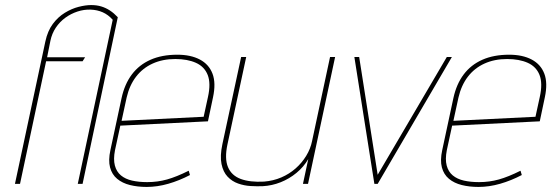

<svg xmlns="http://www.w3.org/2000/svg" viewBox="-20 -726 2177 758"><path d="M425 -648 287 0H306L445 -658Q430 -674 414 -684.5Q398 -695 380 -700.5Q362 -706 340 -706Q318 -706 290.5 -699Q263 -692 236 -675.5Q209 -659 188.5 -631.5Q168 -604 159 -562L39 0H59L162 -484H306L316 -500H166L179 -565Q185 -594 200.5 -617Q216 -640 238 -656Q260 -672 286 -680.5Q312 -689 338 -688Q364 -687 385.5 -677.5Q407 -668 425 -648Z M434 -133 455 -230 801 -247 821 -342Q833 -398 819 -435Q805 -472 769 -491Q733 -510 680 -510Q619 -510 574 -490Q529 -470 500.5 -432Q472 -394 460 -339L416 -134Q407 -93 414.5 -65Q422 -37 442.5 -20Q463 -3 493 4.5Q523 12 559 12Q601 12 644.5 -0.5Q688 -13 730 -35L725 -52Q677 -28 639.5 -17.5Q602 -7 561 -7Q528 -7 501.5 -13Q475 -19 457.5 -33.5Q440 -48 433.5 -72.5Q427 -97 434 -133ZM801 -343 784 -265 460 -249 480 -341Q491 -389 517 -423Q543 -457 582.5 -475Q622 -493 672 -493Q720 -493 753.5 -478Q787 -463 800 -430Q813 -397 801 -343Z M1197 -98 1176 0H1196L1303 -501H1283L1212 -169Q1206 -139 1189 -111Q1172 -83 1147 -61Q1122 -39 1090.5 -25.5Q1059 -12 1022 -9Q967 -6 930.5 -19.5Q894 -33 880 -66.5Q866 -100 878 -156L952 -501H932L858 -157Q848 -110 854.5 -78.5Q861 -47 878.5 -28.5Q896 -10 920 -1.5Q944 7 970 8.5Q996 10 1018 9Q1054 7 1088 -6.5Q1122 -20 1150.5 -43.5Q1179 -67 1197 -98Z M1379 -501 1458 0H1471L1764 -501H1744L1471 -36L1398 -501Z M1744 -133 1765 -230 2111 -247 2131 -342Q2143 -398 2129 -435Q2115 -472 2079 -491Q2043 -510 1990 -510Q1929 -510 1884 -490Q1839 -470 1810.5 -432Q1782 -394 1770 -339L1726 -134Q1717 -93 1724.5 -65Q1732 -37 1752.5 -20Q1773 -3 1803 4.5Q1833 12 1869 12Q1911 12 1954.5 -0.5Q1998 -13 2040 -35L2035 -52Q1987 -28 1949.5 -17.5Q1912 -7 1871 -7Q1838 -7 1811.5 -13Q1785 -19 1767.5 -33.5Q1750 -48 1743.5 -72.5Q1737 -97 1744 -133ZM2111 -343 2094 -265 1770 -249 1790 -341Q1801 -389 1827 -423Q1853 -457 1892.5 -475Q1932 -493 1982 -493Q2030 -493 2063.5 -478Q2097 -463 2110 -430Q2123 -397 2111 -343Z"/></svg>

Font: Advent Pro Thin
Style: Italic
Weight: 250
Italic angle: -12°
Version: Version 3.000